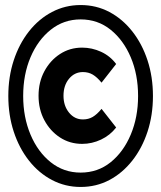

<svg xmlns="http://www.w3.org/2000/svg" viewBox="-20 -731 640 762"><path d="M306 -160Q257 -160 218 -185.5Q179 -211 156 -254Q133 -297 133 -351Q133 -405 156 -448Q179 -491 218 -516.5Q257 -542 306 -542Q345 -542 381 -525.5Q417 -509 441 -477L383 -403Q365 -425 348 -435Q331 -445 309 -445Q276 -445 254 -418.5Q232 -392 232 -351Q232 -311 254 -284Q276 -257 309 -257Q331 -257 348 -267Q365 -277 383 -299L441 -225Q417 -194 381 -177Q345 -160 306 -160ZM300 11Q239 11 186.5 -16.5Q134 -44 95 -93.5Q56 -143 34.5 -208.5Q13 -274 13 -350Q13 -426 34.5 -491.5Q56 -557 95 -606.5Q134 -656 186.5 -683.5Q239 -711 300 -711Q362 -711 414 -683.5Q466 -656 505 -606.5Q544 -557 565.5 -491.5Q587 -426 587 -350Q587 -274 565.5 -208.5Q544 -143 505 -93.5Q466 -44 414 -16.5Q362 11 300 11ZM300 -46Q368 -46 419 -87Q470 -128 499 -197Q528 -266 528 -350Q528 -435 499 -503.5Q470 -572 419 -613Q368 -654 300 -654Q233 -654 181.5 -613Q130 -572 101 -503.5Q72 -435 72 -350Q72 -266 101 -197Q130 -128 181.5 -87Q233 -46 300 -46Z"/></svg>

Font: Red Hat Mono
Style: Regular
Weight: 300
Monospace: yes
Designer: Pentagram, MCKL
Foundry: Pentagram, MCKL
Version: Version 1.023